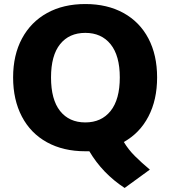

<svg xmlns="http://www.w3.org/2000/svg" viewBox="-20 -741 845 952"><path d="M723 100 598 191Q488 119 423 9H403Q294 9 213 -35.5Q132 -80 88.5 -163Q45 -246 45 -357Q45 -468 89 -550Q133 -632 213.5 -676.5Q294 -721 403 -721Q512 -721 592.5 -676.5Q673 -632 716 -550Q759 -468 759 -357Q759 -246 716 -163.5Q673 -81 594 -37Q616 0 648.5 32.5Q681 65 723 100ZM403 -134Q483 -134 528.5 -191Q574 -248 574 -357Q574 -465 528.5 -521.5Q483 -578 403 -578Q323 -578 278 -522Q233 -466 233 -357Q233 -247 278 -190.5Q323 -134 403 -134Z"/></svg>

Font: Muli Black
Style: Regular
Weight: 900
Designer: Vernon Adams
Foundry: Vernon Adams
Version: Version 2.001